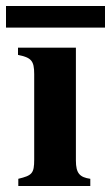

<svg xmlns="http://www.w3.org/2000/svg" viewBox="-45 -620 370 640"><path d="M305 -528V-600H-25V-528ZM256 0V-24C221 -29 208 -42 208 -85V-461H15V-437C59 -428 69 -418 69 -373V-88C69 -42 62 -35 16 -24V0Z"/></svg>

Font: XITS Math
Style: Bold
Weight: 700
Designer: MicroPress Inc., with final additions and corrections provided by Coen Hoffman, Elsevier (retired)
Version: Version 1.105